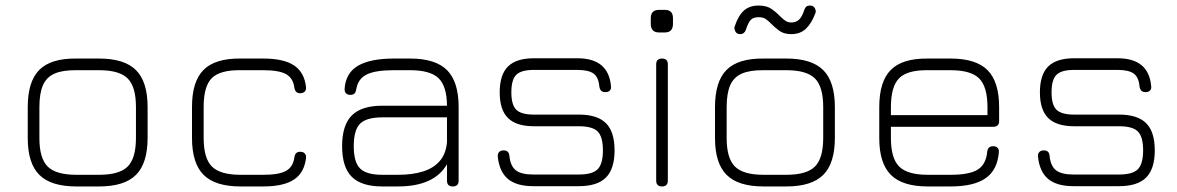

<svg xmlns="http://www.w3.org/2000/svg" viewBox="-20 -672 4242 692"><path d="M255 0Q163.5 0 121.8 -41.8Q80 -83.5 80 -174V-286Q80 -378.5 121.8 -420.2Q163.5 -462 255 -461H337Q428.5 -461 470.2 -419.2Q512 -377.5 512 -286V-175Q512 -83.5 470.2 -41.8Q428.5 0 337 0ZM122 -174Q122 -101.5 151.8 -71.8Q181.5 -42 255 -42H337Q410.5 -42 440.2 -71.8Q470 -101.5 470 -175V-286Q470 -359.5 440.2 -389.2Q410.5 -419 337 -419H255Q206 -419.5 176.8 -406.8Q147.5 -394 134.8 -364.8Q122 -335.5 122 -286Z M847 0Q755.5 0 713.8 -41.8Q672 -83.5 672 -175V-287Q672 -378.5 713.8 -420.2Q755.5 -462 847 -461H929Q1002.5 -461 1039.8 -436.2Q1077 -411.5 1083 -358Q1084 -347.5 1078.2 -341.8Q1072.5 -336 1062 -336Q1052.5 -336 1047.5 -341.2Q1042.5 -346.5 1041 -356Q1036.5 -390.5 1011 -404.8Q985.5 -419 929 -419H847Q773.5 -420 743.8 -390.8Q714 -361.5 714 -287V-175Q714 -101.5 743.8 -71.8Q773.5 -42 847 -42H929Q985.5 -42 1011 -56.2Q1036.5 -70.5 1041 -105Q1042.5 -115 1047.5 -120Q1052.5 -125 1062 -125Q1072.5 -125 1078.2 -119.2Q1084 -113.5 1083 -103Q1077 -50 1039.8 -25Q1002.5 0 929 0Z M1358 0Q1282.5 0 1247.8 -34.8Q1213 -69.5 1213 -145Q1213 -221 1248 -256Q1283 -291 1358 -291H1591Q1590.5 -361.5 1560.5 -390.2Q1530.5 -419 1458 -419H1400Q1332 -419 1301 -403.2Q1270 -387.5 1264 -350Q1262.5 -340.5 1257.8 -335.2Q1253 -330 1243 -330Q1232.5 -330 1227 -335.8Q1221.5 -341.5 1222 -352Q1226 -409 1270.2 -435Q1314.5 -461 1400 -461H1458Q1549.5 -461 1591.2 -419.2Q1633 -377.5 1633 -286V-21Q1633 0 1612 0Q1591 0 1591 -21V-80Q1545 0 1414 0ZM1358 -42H1414Q1466.5 -42 1504.8 -54Q1543 -66 1565.2 -92Q1587.5 -118 1591 -160V-249H1358Q1300.5 -249 1277.8 -226.2Q1255 -203.5 1255 -145Q1255 -87.5 1277.8 -64.8Q1300.5 -42 1358 -42Z M1902 -1Q1841.5 -1 1810.5 -27.2Q1779.5 -53.5 1774 -108Q1773.5 -118.5 1779 -124.2Q1784.5 -130 1795 -130Q1805 -130 1810.2 -124.8Q1815.5 -119.5 1816 -109Q1820 -72.5 1839.8 -57.8Q1859.5 -43 1902 -43H2066Q2115.5 -43 2134.2 -62.2Q2153 -81.5 2153 -130Q2153 -179 2134.2 -198Q2115.5 -217 2066 -217H1904Q1841 -217 1811 -246.5Q1781 -276 1781 -339Q1781 -403 1811 -432.5Q1841 -462 1904 -462H2061Q2173 -462 2182 -362Q2183.5 -351.5 2178 -345.8Q2172.5 -340 2162 -340Q2151.5 -340 2146.5 -345.2Q2141.5 -350.5 2140 -361Q2137 -394 2119 -407Q2101 -420 2061 -420H1904Q1858.5 -420 1840.8 -402.5Q1823 -385 1823 -339Q1823 -294 1840.8 -276.5Q1858.5 -259 1904 -259H2066Q2133 -259 2164 -228Q2195 -197 2195 -130Q2195 -63.5 2164 -32.2Q2133 -1 2066 -1Z M2355.5 -555Q2325.5 -555 2325.5 -586V-606.5Q2325.5 -636.5 2355.5 -636.5H2376Q2405.5 -636.5 2405.5 -606.5V-586Q2405.5 -555 2376 -555ZM2366 0Q2345 0 2345 -21V-440Q2345 -461 2366 -461Q2387 -461 2387 -440V-21Q2387 0 2366 0Z M2732 0Q2640.5 0 2598.8 -41.8Q2557 -83.5 2557 -174V-286Q2557 -378.5 2598.8 -420.2Q2640.5 -462 2732 -461H2814Q2905.5 -461 2947.2 -419.2Q2989 -377.5 2989 -286V-175Q2989 -83.5 2947.2 -41.8Q2905.5 0 2814 0ZM2599 -174Q2599 -101.5 2628.8 -71.8Q2658.5 -42 2732 -42H2814Q2887.5 -42 2917.2 -71.8Q2947 -101.5 2947 -175V-286Q2947 -359.5 2917.2 -389.2Q2887.5 -419 2814 -419H2732Q2683 -419.5 2653.8 -406.8Q2624.5 -394 2611.8 -364.8Q2599 -335.5 2599 -286ZM2832 -549Q2805 -549 2788.2 -561.5Q2771.5 -574 2761 -585Q2750 -596.5 2740.2 -603.2Q2730.5 -610 2714 -610Q2696 -610 2686.5 -601Q2677 -592 2668 -564Q2666 -557.5 2660.5 -553.2Q2655 -549 2648 -549Q2634.5 -549 2629.8 -559.8Q2625 -570.5 2628 -577Q2641.5 -617 2661.8 -634.5Q2682 -652 2714 -652Q2744 -652 2762 -639Q2780 -626 2791 -614Q2804.5 -600.5 2812.8 -595.8Q2821 -591 2832 -591Q2849.5 -591 2860.5 -601.8Q2871.5 -612.5 2879 -637Q2881.5 -644 2886 -648Q2890.5 -652 2900 -652Q2912 -652 2917 -642.2Q2922 -632.5 2919 -625Q2905.5 -588.5 2885 -568.8Q2864.5 -549 2832 -549Z M3191 -215V-174Q3191 -101.5 3220.8 -71.8Q3250.5 -42 3324 -42H3406Q3473.5 -42 3503.5 -60.5Q3533.5 -79 3538 -124Q3539 -134.5 3544.2 -139.8Q3549.5 -145 3560 -145Q3570 -145 3575.5 -139.2Q3581 -133.5 3580 -123Q3575 -59.5 3532.5 -29.8Q3490 0 3406 0H3324Q3232.5 0 3190.8 -41.8Q3149 -83.5 3149 -174V-286Q3149 -378.5 3190.8 -420.2Q3232.5 -462 3324 -461H3406Q3497.5 -461 3539.2 -419.2Q3581 -377.5 3581 -286V-236Q3581 -215 3560 -215ZM3324 -419Q3250.5 -420 3220.8 -390.2Q3191 -360.5 3191 -286V-257H3539V-286Q3539 -359.5 3509.2 -389.2Q3479.5 -419 3406 -419Z M3849 -1Q3788.5 -1 3757.5 -27.2Q3726.5 -53.5 3721 -108Q3720.5 -118.5 3726 -124.2Q3731.5 -130 3742 -130Q3752 -130 3757.2 -124.8Q3762.5 -119.5 3763 -109Q3767 -72.5 3786.8 -57.8Q3806.5 -43 3849 -43H4013Q4062.5 -43 4081.2 -62.2Q4100 -81.5 4100 -130Q4100 -179 4081.2 -198Q4062.5 -217 4013 -217H3851Q3788 -217 3758 -246.5Q3728 -276 3728 -339Q3728 -403 3758 -432.5Q3788 -462 3851 -462H4008Q4120 -462 4129 -362Q4130.5 -351.5 4125 -345.8Q4119.5 -340 4109 -340Q4098.5 -340 4093.5 -345.2Q4088.5 -350.5 4087 -361Q4084 -394 4066 -407Q4048 -420 4008 -420H3851Q3805.5 -420 3787.8 -402.5Q3770 -385 3770 -339Q3770 -294 3787.8 -276.5Q3805.5 -259 3851 -259H4013Q4080 -259 4111 -228Q4142 -197 4142 -130Q4142 -63.5 4111 -32.2Q4080 -1 4013 -1Z"/></svg>

Font: Jura Light Light
Style: Regular
Weight: 300
Version: Version 5.106